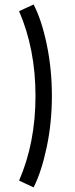

<svg xmlns="http://www.w3.org/2000/svg" viewBox="-20 -753 330 840"><path d="M127 -733.4Q162.1 -666 184.6 -558.3Q207 -450.7 207 -333.5Q207 -216.3 184.3 -108.9Q161.6 -1.5 127 66.9L63.5 37.1Q135.3 -128.4 135.3 -333.5Q135.3 -538.1 63.5 -704.1Z"/></svg>

Font: NMS Futura Pro Book
Style: Regular
Weight: 400
Designer: Blend3rman
Version: Version 0.1